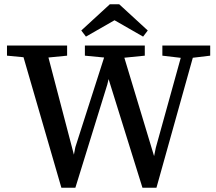

<svg xmlns="http://www.w3.org/2000/svg" viewBox="-20 -882 1022 907"><path d="M270 5 75 -667H194L336 -125H324L336 -187L490 -667H550L715 -121H703L716 -184L850 -667H907L719 5H653L485 -534H499L487 -483L336 5ZM13 -619V-667H297V-619L175 -607H140ZM381 -619V-667H664V-619L544 -607H506ZM747 -619V-667H973V-619L873 -607H849ZM543 -862 678 -738 656 -709 478 -811H564L386 -709L364 -738L499 -862Z"/></svg>

Font: Source Serif 4 18pt Medium
Style: Regular
Weight: 500
Designer: Frank Grießhammer
Foundry: Adobe Systems Incorporated
Version: Version 4.004;hotconv 1.0.116;makeotfexe 2.5.65601